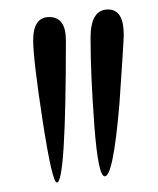

<svg xmlns="http://www.w3.org/2000/svg" viewBox="-20 -856 333 405"><path d="M84 -820Q119 -820 119 -771Q119 -471 100 -471Q90 -471 70 -601Q50 -731 50 -771Q50 -820 84 -820ZM208 -836Q241 -836 241 -783Q241 -768 232 -638Q219 -484 201 -484Q187 -484 179 -591.5Q171 -699 171 -776Q171 -836 208 -836Z"/></svg>

Font: Henny Penny
Style: Regular
Weight: 400
Designer: Olga Umpeleva
Foundry: Brownfox
Version: Version 1.001